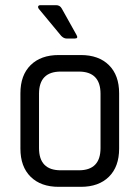

<svg xmlns="http://www.w3.org/2000/svg" viewBox="-20 -723 540 743"><path d="M270 -574H237Q227 -574 217 -584L130 -689Q126 -695 128 -699Q130 -703 137 -703H197Q212 -703 219 -690L276 -588Q284 -574 270 -574ZM293 0H207Q138 0 98.5 -39Q59 -78 59 -148V-362Q59 -432 98.5 -471Q138 -510 207 -510H293Q362 -510 401.5 -471Q441 -432 441 -362V-148Q441 -78 401.5 -39Q362 0 293 0ZM215 -64H285Q369 -64 369 -150V-360Q369 -446 285 -446H215Q131 -446 131 -360V-150Q131 -64 215 -64Z"/></svg>

Font: Rajdhani Medium
Style: Regular
Weight: 500
Designer: Satya Rajpurohit, Jyotish Sonowal
Foundry: Indian Type Foundry
Version: Version 1.201 February 1, 2022